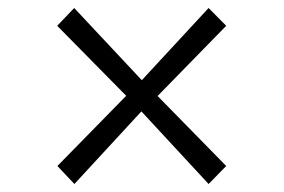

<svg xmlns="http://www.w3.org/2000/svg" viewBox="-20 -537 709 480"><path d="M295.5 -297.5 123 -472.5 165.5 -517 334.5 -336.5 501.5 -517 545.5 -472.5 374 -297 545.5 -122 501.5 -77 333.5 -258.5 166 -77 123.5 -122Z"/></svg>

Font: Merriweather 96pt SemiBold
Style: Regular
Weight: 600
Version: Version 2.100